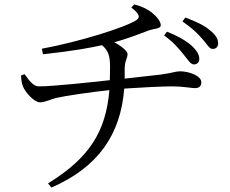

<svg xmlns="http://www.w3.org/2000/svg" viewBox="-20 -791 1040 867"><path d="M809 -545C829 -521 840 -500 856 -500C869 -500 880 -509 880 -525C880 -544 869 -563 845 -585C820 -607 783 -629 734 -648L721 -631C763 -601 788 -571 809 -545ZM893 -616C915 -592 925 -570 940 -570C956 -570 965 -580 965 -595C965 -615 954 -634 927 -655C903 -676 867 -693 817 -712L804 -694C847 -665 871 -641 893 -616ZM75 -450C76 -428 79 -410 84 -400C95 -373 135 -329 160 -329C185 -329 206 -342 235 -349C273 -358 395 -376 474 -384C458 -197 384 -78 197 37L212 56C426 -37 525 -186 541 -391C613 -396 713 -401 757 -401C807 -401 844 -393 860 -393C882 -393 889 -404 889 -420C889 -449 833 -469 793 -469C773 -469 767 -463 704 -454L543 -436V-478C543 -519 556 -527 556 -547C556 -560 527 -584 496 -600C550 -615 598 -633 650 -653C674 -662 706 -660 706 -677C706 -695 685 -719 668 -732C652 -746 626 -761 586 -771L573 -757C612 -727 613 -712 597 -701C549 -668 341 -603 169 -571L174 -546C313 -561 387 -575 441 -587C471 -560 476 -537 477 -493L476 -429C395 -420 220 -401 156 -401C130 -401 113 -426 91 -456Z"/></svg>

Font: Noto Serif CJK KR
Style: Regular
Weight: 400
Designer: Ryoko NISHIZUKA 西塚涼子 (kana & ideographs); Frank Grießhammer (Latin, Greek & Cyrillic); Wenlong ZHANG 张文龙 (bopomofo); San
Foundry: Adobe
Version: Version 2.001;hotconv 1.1.0;makeotfexe 2.6.0